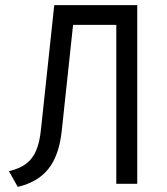

<svg xmlns="http://www.w3.org/2000/svg" viewBox="-20 -720 656 752"><path d="M435.5 0V-622.5H200.5L211.5 -700H517.5V0ZM49.5 12 15 -49.5Q57 -59.5 82.5 -78.8Q108 -98 121.8 -130.8Q135.5 -163.5 140.5 -213.5L192.5 -700H274.5L221.5 -204.5Q211 -110.5 169.5 -58.5Q128 -6.5 49.5 12Z"/></svg>

Font: Overpass Mono
Style: Regular
Weight: 400
Designer: Delve Withrington, Dave Bailey
Foundry: Delve Fonts LLC
Version: Version 4.000